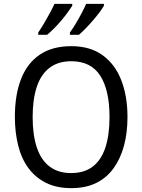

<svg xmlns="http://www.w3.org/2000/svg" viewBox="-20 -964 736 994"><path d="M640 -358Q640 -277 622 -210Q604 -143 568 -93Q532 -43 477.5 -16.5Q423 10 349 10Q273 10 218 -17.5Q163 -45 127 -94Q91 -143 74 -211Q57 -279 57 -359Q57 -473 89 -555Q121 -637 186 -681Q251 -725 349 -725Q447 -725 511.5 -678Q576 -631 608 -548.5Q640 -466 640 -358ZM149 -358Q149 -266 170.5 -201Q192 -136 236.5 -102Q281 -68 348 -68Q416 -68 460 -101.5Q504 -135 525.5 -200Q547 -265 547 -358Q547 -497 499 -572Q451 -647 349 -647Q281 -647 236.5 -613Q192 -579 170.5 -514.5Q149 -450 149 -358ZM518 -934Q510 -920 495 -900Q480 -880 461 -858Q442 -836 423.5 -817Q405 -798 389 -784H342V-796Q357 -816 373 -843Q389 -870 403.5 -897.5Q418 -925 426 -944H518ZM354 -934Q345 -920 330.5 -900Q316 -880 298 -858.5Q280 -837 260.5 -817.5Q241 -798 224 -784H178V-796Q192 -816 208 -843Q224 -870 238.5 -897Q253 -924 262 -944H354Z"/></svg>

Font: Noto Sans Arabic SemiCondensed
Style: Regular
Weight: 400
Width: 4
Designer: Monotype Design Team, Nadine Chahine, Nizar Qandah and Khaled Hosny
Foundry: Monotype Imaging Inc.
Version: Version 2.012